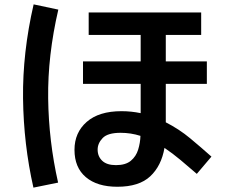

<svg xmlns="http://www.w3.org/2000/svg" viewBox="-20 -801 1040 879"><path d="M133 58Q88 -141 85.5 -350.5Q83 -560 134 -781L247 -757Q198 -546 200.5 -350.5Q203 -155 246 35ZM948 -84 881 -5Q843 -38 806.5 -68.5Q770 -99 733 -124Q719 -42 668 6Q617 54 517 54Q425 54 373 10Q321 -34 321 -115Q321 -194 377 -243Q433 -292 536 -292Q581 -292 624 -283V-417H360V-520H624V-641H386V-744H901V-641H739V-520H927V-417H739V-241Q800 -210 851 -167.5Q902 -125 948 -84ZM427 -116Q427 -85 448 -65Q469 -45 511 -45Q555 -45 579 -65Q603 -85 612.5 -116Q622 -147 623 -179Q579 -193 532 -193Q473 -193 450 -169Q427 -145 427 -116Z"/></svg>

Font: Murecho Medium
Style: Regular
Weight: 500
Designer: Neil Summerour
Foundry: Positype
Version: Version 1.010; ttfautohint (v1.8.3)